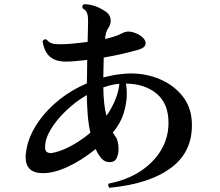

<svg xmlns="http://www.w3.org/2000/svg" viewBox="-20 -833 1040 907"><path d="M498 54Q491 49 491 42Q491 38 494 34Q578 18 641.5 -23Q705 -64 740.5 -123Q776 -182 776 -253Q776 -343 720.5 -390Q665 -437 575 -438Q577 -427 578 -415Q579 -403 579 -390Q579 -347 564.5 -299Q550 -251 513 -207Q517 -200 521 -194Q525 -188 529 -183Q533 -177 536.5 -161.5Q540 -146 540 -129Q540 -107 531.5 -87Q523 -67 497 -67Q475 -67 459.5 -84.5Q444 -102 432 -129Q365 -75 300 -45Q235 -15 183 -15Q101 -15 101 -91Q101 -105 104 -122Q107 -139 112 -158Q128 -212 166.5 -265Q205 -318 262 -363.5Q319 -409 390 -439L391 -468L392 -550Q364 -547 338.5 -544.5Q313 -542 293 -542Q242 -542 215.5 -565.5Q189 -589 181 -638Q188 -651 200 -646Q211 -633 224 -628.5Q237 -624 261 -624Q272 -624 284.5 -624.5Q297 -625 313 -626Q332 -628 352.5 -630Q373 -632 394 -635L396 -726Q397 -759 390.5 -773Q384 -787 371 -793Q370 -795 369.5 -797Q369 -799 369 -801Q369 -810 377 -813Q400 -813 423.5 -806Q447 -799 472 -783Q489 -773 496 -761Q503 -749 503 -735Q503 -718 491 -699Q485 -692 481.5 -679Q478 -666 476 -649Q499 -654 519.5 -660.5Q540 -667 555 -675Q572 -684 586 -684Q595 -684 607 -681Q633 -674 650.5 -659Q668 -644 668 -629Q668 -609 637 -599Q603 -589 559.5 -579Q516 -569 470 -561Q469 -539 469 -516Q469 -493 468 -467Q491 -473 514.5 -477.5Q538 -482 562 -484Q571 -485 580 -485.5Q589 -486 598 -486Q672 -486 736 -458.5Q800 -431 841 -380.5Q882 -330 886 -260Q894 -121 791 -42.5Q688 36 498 54ZM224 -110Q262 -116 310.5 -141Q359 -166 407 -206Q398 -245 394.5 -289.5Q391 -334 390 -384Q337 -353 292 -310Q247 -267 220 -222Q193 -177 193 -138Q193 -120 202 -114.5Q211 -109 224 -110ZM483 -286Q509 -323 525 -363Q541 -403 544 -437Q525 -436 506.5 -431.5Q488 -427 468 -420Q469 -337 483 -286Z"/></svg>

Font: Zen Antique
Style: Regular
Weight: 400
Designer: Yoshimichi Ohira
Foundry: Positype
Version: Version 1.001